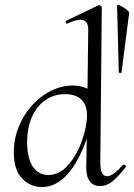

<svg xmlns="http://www.w3.org/2000/svg" viewBox="-20 -746 544 779"><path d="M482 -78Q485 -78 488.5 -74.5Q492 -71 491 -69Q459 -28 435.5 -9.5Q412 9 386 9Q358 9 343.5 -11.5Q329 -32 330 -70L332 -184Q301 -93 254.5 -40Q208 13 150 13Q103 13 69.5 -22Q36 -57 36 -128Q36 -199 70 -261.5Q104 -324 159.5 -361.5Q215 -399 275 -399Q309 -399 335 -386L338 -619Q340 -666 306 -666Q287 -666 255 -651Q254 -650 252 -650Q248 -650 246.5 -655Q245 -660 249 -662L380 -725H382Q385 -725 389 -722Q393 -719 393 -717L387 -89Q387 -59 393.5 -45Q400 -31 415 -31Q438 -31 479 -77Q480 -78 482 -78ZM333 -278Q333 -320 310 -342Q287 -364 244 -364Q200 -364 165 -340.5Q130 -317 110 -272.5Q90 -228 90 -167Q91 -101 114 -68.5Q137 -36 176 -36Q222 -36 257.5 -77.5Q293 -119 313 -176.5Q333 -234 333 -278ZM455 -724Q455 -729 468 -723Q481 -717 493 -707.5Q505 -698 504 -693L473 -452Q473 -450 468 -450Q463 -450 462 -452Z"/></svg>

Font: Cormorant Upright
Style: Regular
Weight: 400
Designer: Christian Thalmann (Catharsis Fonts)
Foundry: Catharsis Fonts
Version: Version 3.302